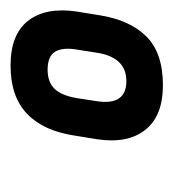

<svg xmlns="http://www.w3.org/2000/svg" viewBox="-2 -730 336 373"><g transform="rotate(-90 166.5 -543.0)"><path d="M188 -395Q128 -395 101 -429.5Q74 -464 83 -523L90 -566Q99 -627 132.5 -659Q166 -691 226 -691Q287 -691 313.5 -656.5Q340 -622 331 -562L324 -519Q315 -460 283 -427.5Q251 -395 188 -395ZM196 -466Q242 -466 251 -523L257 -561Q262 -590 253 -604.5Q244 -619 218 -619Q194 -619 181 -605.5Q168 -592 163 -563L157 -524Q148 -466 196 -466Z"/></g></svg>

Font: Sofia Sans Condensed
Style: Bold Italic
Weight: 700
Italic angle: -9°
Version: Version 4.100